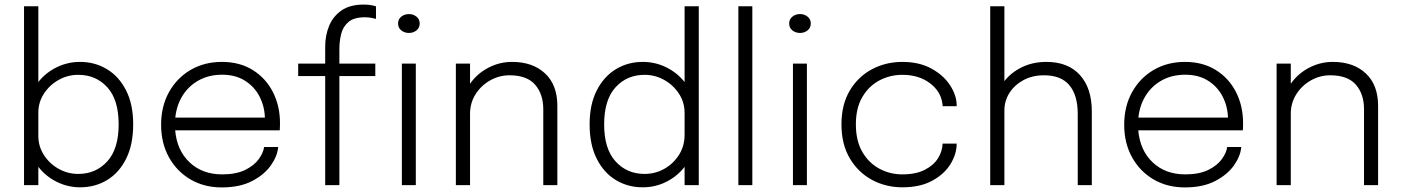

<svg xmlns="http://www.w3.org/2000/svg" viewBox="-20 -809 6122 839"><path d="M85 0V-781.5H147.5V-450.5Q179 -491 227.2 -514.8Q275.5 -538.5 330 -538.5Q394.5 -538.5 447.2 -506.8Q500 -475 531 -414Q562 -353 562 -265.5Q562 -177 531.2 -115.5Q500.5 -54 448 -22.2Q395.5 9.5 330 9.5Q275.5 9.5 227.2 -14.8Q179 -39 147.5 -80V0ZM322 -482Q275.5 -482 235.8 -459.5Q196 -437 171.8 -399.5Q147.5 -362 147.5 -316.5V-215Q147.5 -169.5 171.8 -131.8Q196 -94 235.8 -71.5Q275.5 -49 322 -49Q399 -49 448.8 -103.8Q498.5 -158.5 498.5 -265.5Q498.5 -373 449 -427.5Q399.5 -482 322 -482Z M1195.5 -166.5Q1192.5 -127.5 1164 -86.8Q1135.5 -46 1081.8 -18Q1028 10 949 10Q872 10 812.2 -25Q752.5 -60 718.2 -121.8Q684 -183.5 684 -264Q684 -344.5 718.5 -406.5Q753 -468.5 813 -503.5Q873 -538.5 949.5 -538.5Q1027.5 -538.5 1084.5 -503Q1141.5 -467.5 1172.5 -406.8Q1203.5 -346 1203.5 -270.5Q1203.5 -264.5 1203.2 -254.2Q1203 -244 1202.5 -239.5H745.5Q753 -152 808.5 -99.5Q864 -47 951 -47Q1012 -47 1051.5 -66.5Q1091 -86 1111 -114Q1131 -142 1134 -166.5ZM950.5 -482.5Q894.5 -482.5 850.5 -459Q806.5 -435.5 779.2 -393.2Q752 -351 746 -295H1137.5Q1136 -345 1113.8 -387.8Q1091.5 -430.5 1050.2 -456.5Q1009 -482.5 950.5 -482.5Z M1401 0V-476.5H1283V-531H1401V-604.5Q1401 -655 1418.5 -696.8Q1436 -738.5 1473 -763.8Q1510 -789 1568.5 -789Q1590 -789 1603.8 -786.2Q1617.5 -783.5 1623 -781V-726.5Q1616.5 -728.5 1603 -731Q1589.5 -733.5 1574 -733.5Q1526.5 -733.5 1502.5 -712.8Q1478.5 -692 1470.8 -660.2Q1463 -628.5 1463 -594.5V-531H1620V-476.5H1463V0ZM1767 -665Q1747.5 -665 1733.5 -676.2Q1719.5 -687.5 1719.5 -706.5Q1719.5 -725 1733.5 -736.2Q1747.5 -747.5 1767 -747.5Q1786 -747.5 1800 -736.2Q1814 -725 1814 -706.5Q1814 -687.5 1800 -676.2Q1786 -665 1767 -665ZM1736 0V-531H1797V0Z M1972 0V-531H2034V-443Q2064.5 -487 2113.5 -512.8Q2162.5 -538.5 2217.5 -538.5Q2308 -538.5 2361.8 -488.2Q2415.5 -438 2415.5 -346.5V0H2354V-331.5Q2354 -398 2318.2 -439Q2282.5 -480 2206.5 -480Q2161.5 -480 2122 -457.8Q2082.5 -435.5 2058.2 -397.5Q2034 -359.5 2034 -312V0Z M2788.5 9.5Q2723.5 9.5 2671 -22.2Q2618.5 -54 2587.5 -115.5Q2556.5 -177 2556.5 -265.5Q2556.5 -353 2587.8 -414Q2619 -475 2671.5 -506.8Q2724 -538.5 2788.5 -538.5Q2843.5 -538.5 2891.5 -514.8Q2939.5 -491 2971.5 -450.5V-781.5H3033.5V0H2971.5V-80Q2940 -39 2892.2 -14.8Q2844.5 9.5 2788.5 9.5ZM2796.5 -49Q2844 -49 2883.8 -71.8Q2923.5 -94.5 2947.5 -133Q2971.5 -171.5 2971.5 -219V-316.5Q2971.5 -362 2947 -399.5Q2922.5 -437 2882.8 -459.5Q2843 -482 2796.5 -482Q2719.5 -482 2669.8 -427.5Q2620 -373 2620 -265.5Q2620 -158.5 2669.8 -103.8Q2719.5 -49 2796.5 -49Z M3267.5 -781.5V0H3206.5V-781.5Z M3476 -665Q3456.5 -665 3442.5 -676.2Q3428.5 -687.5 3428.5 -706.5Q3428.5 -725 3442.5 -736.2Q3456.5 -747.5 3476 -747.5Q3495 -747.5 3509 -736.2Q3523 -725 3523 -706.5Q3523 -687.5 3509 -676.2Q3495 -665 3476 -665ZM3445 0V-531H3506V0Z M3923.5 9.5Q3850.5 9.5 3790 -23.2Q3729.5 -56 3693.2 -117.5Q3657 -179 3657 -265.5Q3657 -352 3693.2 -413Q3729.5 -474 3790 -506.2Q3850.5 -538.5 3923.5 -538.5Q3997.5 -538.5 4050.8 -509Q4104 -479.5 4132.2 -435.5Q4160.5 -391.5 4160.5 -348V-345H4099Q4099 -347.5 4098.8 -350.8Q4098.5 -354 4098 -357Q4090.5 -411 4042.2 -446.5Q3994 -482 3923 -482Q3869.5 -482 3823.2 -457.8Q3777 -433.5 3748.5 -385.5Q3720 -337.5 3720 -265.5Q3720 -194 3748.2 -145.2Q3776.5 -96.5 3822.8 -71.8Q3869 -47 3923 -47Q3982 -47 4020.8 -66.8Q4059.5 -86.5 4078.8 -117.2Q4098 -148 4099 -181.5H4160.5Q4160.5 -136.5 4133.8 -92.5Q4107 -48.5 4054 -19.5Q4001 9.5 3923.5 9.5Z M4307 0V-781.5H4369V-454.5Q4398.5 -492.5 4446 -515.5Q4493.5 -538.5 4552.5 -538.5Q4647.5 -538.5 4699.2 -481Q4751 -423.5 4751 -322V0H4689.5V-311Q4689.5 -392.5 4653.2 -436.2Q4617 -480 4542 -480Q4491.5 -480 4452.5 -459Q4413.5 -438 4391.2 -403.2Q4369 -368.5 4369 -326.5V0Z M5404 -166.5Q5401 -127.5 5372.5 -86.8Q5344 -46 5290.2 -18Q5236.5 10 5157.5 10Q5080.5 10 5020.8 -25Q4961 -60 4926.8 -121.8Q4892.5 -183.5 4892.5 -264Q4892.5 -344.5 4927 -406.5Q4961.5 -468.5 5021.5 -503.5Q5081.5 -538.5 5158 -538.5Q5236 -538.5 5293 -503Q5350 -467.5 5381 -406.8Q5412 -346 5412 -270.5Q5412 -264.5 5411.8 -254.2Q5411.5 -244 5411 -239.5H4954Q4961.5 -152 5017 -99.5Q5072.5 -47 5159.5 -47Q5220.5 -47 5260 -66.5Q5299.5 -86 5319.5 -114Q5339.5 -142 5342.5 -166.5ZM5159 -482.5Q5103 -482.5 5059 -459Q5015 -435.5 4987.8 -393.2Q4960.5 -351 4954.5 -295H5346Q5344.5 -345 5322.2 -387.8Q5300 -430.5 5258.8 -456.5Q5217.5 -482.5 5159 -482.5Z M5558.5 0V-531H5620.5V-443Q5651 -487 5700 -512.8Q5749 -538.5 5804 -538.5Q5894.5 -538.5 5948.2 -488.2Q6002 -438 6002 -346.5V0H5940.5V-331.5Q5940.5 -398 5904.8 -439Q5869 -480 5793 -480Q5748 -480 5708.5 -457.8Q5669 -435.5 5644.8 -397.5Q5620.5 -359.5 5620.5 -312V0Z"/></svg>

Font: Epilogue Light
Style: Regular
Weight: 300
Designer: Tyler Finck
Foundry: Etcetera Type Co
Version: Version 2.111; ttfautohint (v1.8.3)